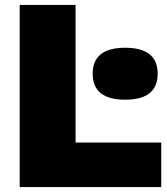

<svg xmlns="http://www.w3.org/2000/svg" viewBox="-20 -760 680 780"><path d="M60 0V-740H287V-181H635V0ZM356.5 -460.5Q356.5 -566 488.5 -566Q620.5 -566 620.5 -460.5Q620.5 -355 488.5 -355Q356.5 -355 356.5 -460.5Z"/></svg>

Font: Encode Sans Semi Expanded Black
Style: Regular
Weight: 900
Width: 6
Designer: Multiple Designers
Foundry: Impallari Type
Version: Version 2.000